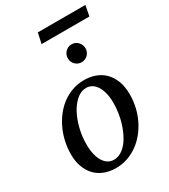

<svg xmlns="http://www.w3.org/2000/svg" viewBox="-208 -944 925 1053"><g transform="rotate(-30 254.5 -417.5)"><path d="M374 -304.2Q374 -339.8 367.2 -367.2Q360.4 -394.5 348.6 -413.1Q336.9 -431.6 320.6 -441.4Q304.2 -451.2 285.2 -451.2Q252.4 -451.2 224.4 -427.5Q196.3 -403.8 175.8 -365.5Q155.3 -327.1 143.6 -279.1Q131.8 -231 131.8 -182.1Q131.8 -145 138.7 -117.2Q145.5 -89.4 157.7 -70.6Q169.9 -51.8 186 -42.5Q202.1 -33.2 221.2 -33.2Q244.6 -33.2 265.4 -45.2Q286.1 -57.1 303 -77.4Q319.8 -97.7 333 -124.5Q346.2 -151.4 355.5 -181.4Q364.7 -211.4 369.4 -243.2Q374 -274.9 374 -304.2ZM475.1 -299.8Q475.1 -259.3 466.1 -220.5Q457 -181.6 440.2 -147Q423.3 -112.3 399.7 -83.3Q376 -54.2 346.4 -33Q316.9 -11.7 282.2 0.2Q247.6 12.2 209 12.2Q168 12.2 134.8 -1Q101.6 -14.2 78.6 -38.8Q55.7 -63.5 43.2 -98.4Q30.8 -133.3 30.8 -176.8Q30.8 -217.3 39.6 -256.6Q48.3 -295.9 64.7 -331.1Q81.1 -366.2 104.5 -396.2Q127.9 -426.3 157.5 -448Q187 -469.7 221.9 -481.9Q256.8 -494.1 295.9 -494.1Q332 -494.1 364.5 -482.9Q397 -471.7 421.6 -447.8Q446.3 -423.8 460.7 -387.2Q475.1 -350.6 475.1 -299.8ZM391.1 -641.1Q391.1 -629.4 386.7 -619.1Q382.3 -608.9 374.8 -601.3Q367.2 -593.8 356.9 -589.4Q346.7 -585 335 -585Q323.2 -585 313.2 -589.4Q303.2 -593.8 295.7 -601.3Q288.1 -608.9 283.7 -619.1Q279.3 -629.4 279.3 -641.1Q279.3 -652.8 283.4 -663.1Q287.6 -673.3 295.2 -681.2Q302.7 -689 313 -693.6Q323.2 -698.2 335 -698.2Q346.7 -698.2 356.9 -693.8Q367.2 -689.5 374.8 -681.6Q382.3 -673.8 386.7 -663.3Q391.1 -652.8 391.1 -641.1ZM496.6 -781.2H193.8L208 -847.2H509.3Z"/></g></svg>

Font: Charis SIL
Style: Italic
Weight: 400
Italic angle: -11°
Foundry: SIL International
Version: Version 4.112